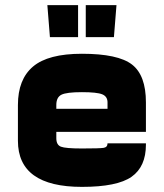

<svg xmlns="http://www.w3.org/2000/svg" viewBox="-20 -720 640 750"><path d="M100 -205H550V-295H100ZM550 -320Q550 -426 495.5 -468Q441 -510 300 -510Q168 -510 109 -460Q50 -410 50 -310V-250H200V-310Q200 -340 220 -350Q240 -360 300 -360Q359 -360 379.5 -351.5Q400 -343 400 -320V-290H550ZM550 -155V-160H400Q400 -145 385 -142.5Q370 -140 300 -140Q236 -140 218 -147Q200 -154 200 -180V-280L50 -250V-170Q50 10 300 10Q438 10 494 -29.5Q550 -69 550 -155ZM175 -575H285V-700H165ZM315 -575H425L435 -700H315Z"/></svg>

Font: Millimetre
Style: Bold
Weight: 800
Designer: Jérémy Landes
Version: Version 1.0